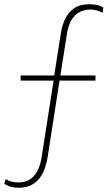

<svg xmlns="http://www.w3.org/2000/svg" viewBox="-65 -755 506 903"><path d="M249 -591 219 -400H384V-376H215L159 -16Q136 128 23 128Q2 128 -12.5 124Q-27 120 -45 110L-38 87Q-15 103 22 103Q112 103 131 -17L187 -376H32V-400H190L220 -591Q231 -664 264 -699.5Q297 -735 353 -735Q375 -735 390 -732Q405 -729 421 -720L417 -695Q390 -710 361 -710Q314 -710 286 -680.5Q258 -651 249 -591Z"/></svg>

Font: Work Sans ExtraLight
Style: Regular
Weight: 280
Designer: Wei Huang
Foundry: Wei Huang
Version: Version 1.500